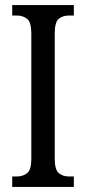

<svg xmlns="http://www.w3.org/2000/svg" viewBox="-20 -734 337 754"><path d="M28 0V-41H47Q70 -41 86.5 -54Q103 -67 103 -110V-602Q103 -647 86.5 -660Q70 -673 47 -673H28V-714H270V-673H251Q226 -673 210.5 -660Q195 -647 195 -602V-111Q195 -68 210.5 -54.5Q226 -41 251 -41H270V0Z"/></svg>

Font: Noto Serif Myanmar ExtraCondensed
Style: Regular
Weight: 400
Width: 2
Designer: Ben Mitchell and the Monotype Design Team
Foundry: Monotype Imaging Inc.
Version: Version 2.106; ttfautohint (v1.8.4.7-5d5b)